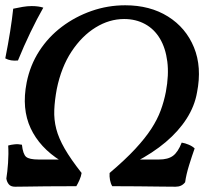

<svg xmlns="http://www.w3.org/2000/svg" viewBox="-30 -705 789 727"><path d="M27 2Q11 2 3.5 -7Q-4 -16 -6 -29Q-2 -53 0.5 -88Q3 -123 1 -154Q11 -157 25 -158.5Q39 -160 53 -157Q57 -121 69 -111Q81 -101 116 -101H211L200 -96Q160 -121 131.5 -152Q103 -183 86 -219.5Q69 -256 65 -299Q61 -342 71 -393Q84 -458 118.5 -511.5Q153 -565 204 -603.5Q255 -642 316.5 -663.5Q378 -685 444 -685Q538 -685 606 -642.5Q674 -600 704.5 -525.5Q735 -451 716 -355Q707 -303 676.5 -255.5Q646 -208 597.5 -167Q549 -126 482 -91L470 -101H572Q606 -101 625 -115Q644 -129 658 -165Q671 -163 685 -157Q699 -151 707 -143Q697 -115 686 -79.5Q675 -44 671 -15Q658 2 635 2Q617 2 578.5 1.5Q540 1 491.5 0.5Q443 0 395 0Q389 -10 386.5 -23.5Q384 -37 385 -50Q444 -100 482 -141Q520 -182 543 -217.5Q566 -253 578.5 -287Q591 -321 598 -357Q610 -421 603.5 -472Q597 -523 575.5 -559Q554 -595 519 -614Q484 -633 440 -633Q384 -633 332 -601Q280 -569 241 -510Q202 -451 185 -368Q177 -325 175.5 -288.5Q174 -252 183 -217Q192 -182 215 -142Q238 -102 279 -50Q277 -37 271 -23.5Q265 -10 259 0Q190 0 145 0.5Q100 1 71.5 1.5Q43 2 27 2ZM38 -476Q10 -473 -10 -484Q1 -539 8.5 -586.5Q16 -634 20 -672Q38 -676 56 -679Q74 -682 90 -682Q103 -682 114 -680.5Q125 -679 134 -676Q110 -634 85 -582Q60 -530 38 -476Z"/></svg>

Font: Vollkorn Medium
Style: Italic
Weight: 500
Italic angle: -11°
Designer: Friedrich Althausen
Foundry: Friedrich Althausen
Version: Version 5.000